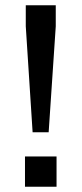

<svg xmlns="http://www.w3.org/2000/svg" viewBox="-20 -710 310 730"><path d="M78 -610V-690H192V-610L165 -207H104ZM75 -115H195V0H75Z"/></svg>

Font: Mozilla Text BETA Medium
Style: Regular
Weight: 500
Designer: Studio DRAMA
Foundry: Studio DRAMA
Version: Version 0.100